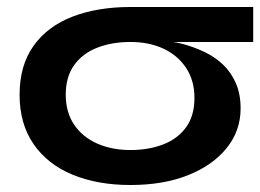

<svg xmlns="http://www.w3.org/2000/svg" viewBox="-20 -517 744 549"><path d="M353 12Q259 12 187.5 -17.5Q116 -47 76 -105Q36 -163 36 -246Q36 -330 76 -386Q116 -442 187.5 -469.5Q259 -497 353 -497H704V-397H475Q488 -395 500 -392Q534 -383 564.5 -368.5Q595 -354 618 -332Q641 -310 654.5 -279Q668 -248 668 -207Q668 -143 628 -93.5Q588 -44 517.5 -16Q447 12 353 12ZM353 -88Q405 -88 446.5 -104Q488 -120 512 -153Q536 -186 536 -237Q536 -287 512 -323Q488 -359 447 -378Q406 -397 353 -397Q301 -397 259 -381Q217 -365 192.5 -331.5Q168 -298 168 -246Q168 -196 192 -160.5Q216 -125 258 -106.5Q300 -88 353 -88Z"/></svg>

Font: Syne Modified
Style: Bold
Weight: 700
Designer: Lucas Descroix
Foundry: Bonjour Monde
Version: Version 2.200